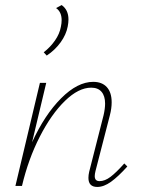

<svg xmlns="http://www.w3.org/2000/svg" viewBox="-20 -736 565 760"><path d="M165 -516 153 -529Q179 -549 197.5 -575.5Q216 -602 221 -630Q224 -644 224 -656Q224 -689 202 -704L224 -716Q251 -697 251 -659Q251 -646 248 -631Q242 -599 220 -568.5Q198 -538 165 -516ZM484 -77Q448 -37 419.5 -16.5Q391 4 365 4Q330 4 330 -32Q330 -43 333 -56L390 -280Q396 -306 396 -326Q396 -356 382 -372.5Q368 -389 341 -389Q291 -389 237 -336.5Q183 -284 137.5 -195Q92 -106 67 0H41L138 -408H163L107 -173Q157 -282 222 -347Q287 -412 349 -412Q384 -412 403 -391Q422 -370 422 -331Q422 -307 415 -280L358 -59Q355 -47 355 -39Q355 -19 374 -19Q395 -19 417.5 -36Q440 -53 472 -89Z"/></svg>

Font: Ysabeau Infant Extralight
Style: Italic
Weight: 200
Italic angle: -12°
Designer: Christian Thalmann (Catharsis Fonts)
Version: Version 0.003